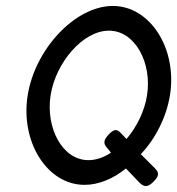

<svg xmlns="http://www.w3.org/2000/svg" viewBox="-20 -610 595 645"><path d="M73 -290C48 -134 138 11 264 11C312 11 361 -10 403 -44L450 5C466 20 478 18 496 0C514 -18 516 -30 500 -45L453 -92C504 -146 539 -217 551 -290C576 -446 485 -590 359 -590C233 -590 98 -446 73 -290ZM150 -290C167 -399 258 -507 346 -507C434 -507 491 -399 474 -290C466 -237 439 -183 405 -143L386 -163C372 -178 362 -176 345 -158C328 -140 326 -128 340 -113L353 -97C328 -81 303 -72 277 -72C189 -72 133 -181 150 -290Z"/></svg>

Font: Charger Pro
Style: NarObl
Weight: 400
Designer: Jasper
Foundry: Cannot Into Space Fonts
Version: Version 1.09